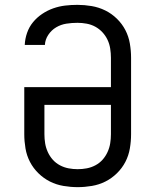

<svg xmlns="http://www.w3.org/2000/svg" viewBox="-20 -763 640 791"><path d="M300 8Q271 8 241.5 3Q212 -2 186 -15Q160 -28 138.5 -49Q117 -70 103.5 -96Q90 -122 85 -151.5Q80 -181 80 -210V-404H437V-525Q437 -544 434 -563Q431 -582 423 -599Q415 -616 402 -630Q389 -644 372.5 -653Q356 -662 337 -665.5Q318 -669 299 -669Q276 -669 253.5 -665.5Q231 -662 211.5 -650.5Q192 -639 179 -619.5Q166 -600 165 -578H82Q83 -603 91.5 -627.5Q100 -652 116 -671.5Q132 -691 153.5 -705.5Q175 -720 199 -728.5Q223 -737 248 -740Q273 -743 299 -743Q328 -743 357.5 -738Q387 -733 413.5 -720Q440 -707 461.5 -686Q483 -665 496.5 -639Q510 -613 515 -583.5Q520 -554 520 -525V-210Q520 -181 515 -151.5Q510 -122 496.5 -96Q483 -70 461.5 -49Q440 -28 414 -15Q388 -2 358.5 3Q329 8 300 8ZM300 -66Q319 -66 337.5 -69.5Q356 -73 373 -82Q390 -91 402.5 -105Q415 -119 423 -136.5Q431 -154 434 -172.5Q437 -191 437 -210V-331H163V-210Q163 -191 166 -172.5Q169 -154 177 -136.5Q185 -119 197.5 -105Q210 -91 227 -82Q244 -73 262.5 -69.5Q281 -66 300 -66Z"/></svg>

Font: Zed Mono Extended
Style: Regular
Weight: 400
Width: 7
Monospace: yes
Designer: Belleve Invis
Foundry: Belleve Invis
Version: Version 1.0.0; ttfautohint (v1.8.4)